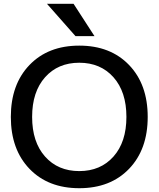

<svg xmlns="http://www.w3.org/2000/svg" viewBox="-20 -980 834 1010"><path d="M367 -960 477 -790H377L227 -960ZM135 -638Q233 -740 397 -740Q561 -740 659 -638Q757 -536 757 -365Q757 -194 659 -92Q561 10 397 10Q233 10 135 -92Q37 -194 37 -365Q37 -536 135 -638ZM217 -156.5Q285 -80 397 -80Q509 -80 577 -156.5Q645 -233 645 -365Q645 -497 577 -573.5Q509 -650 397 -650Q285 -650 217 -573.5Q149 -497 149 -365Q149 -233 217 -156.5Z"/></svg>

Font: M PLUS 1p Medium
Style: Regular
Weight: 500
Version: Version 1.062